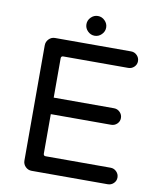

<svg xmlns="http://www.w3.org/2000/svg" viewBox="-91 -901 804 973"><g transform="rotate(10 311.5 -414.5)"><path d="M93.8 -43.9V-636.7Q93.8 -655.3 106.9 -668.9Q120.1 -682.6 138.7 -682.6H530.3Q547.9 -682.6 560.5 -669.9Q573.2 -657.2 573.2 -639.6Q573.2 -622.1 560.5 -609.9Q547.9 -597.7 530.3 -597.7H196.3Q184.6 -597.7 184.6 -585.9V-383.8H495.1Q512.7 -383.8 525.4 -371.1Q538.1 -358.4 538.1 -340.8Q538.1 -323.2 525.4 -311Q512.7 -298.8 495.1 -298.8H184.6V-95.7Q184.6 -84 196.3 -84H530.3Q547.9 -84 560.5 -71.3Q573.2 -58.6 573.2 -41Q573.2 -23.4 560.5 -11.2Q547.9 1 530.3 1H138.7Q120.1 1 106.9 -12.2Q93.8 -25.4 93.8 -43.9ZM283.2 -779.3Q283.2 -799.8 298.3 -814.9Q313.5 -830.1 334 -830.1Q354.5 -830.1 369.6 -814.9Q384.8 -799.8 384.8 -779.3Q384.8 -758.8 369.6 -743.7Q354.5 -728.5 334 -728.5Q313.5 -728.5 298.3 -743.7Q283.2 -758.8 283.2 -779.3Z"/></g></svg>

Font: jf-openhuninn-2.1
Style: Regular
Weight: 400
Designer: [Kosugi Maru]
Designed by MOTOYA      

[Varela Round]
Joe Prince (Latin component); Avraham Cornfeld (Hebrew component)
Foundry: justfont Co., Ltd.
Version: 2.1